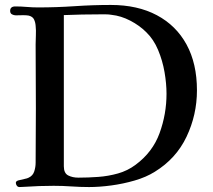

<svg xmlns="http://www.w3.org/2000/svg" viewBox="-20 -757 861 776"><path d="M653 -378Q653 -419 645 -465.5Q637 -512 619 -555Q601 -598 571 -627Q544 -654 506.5 -673.5Q469 -693 431 -697Q420 -699 408 -699Q396 -699 384 -699Q312 -699 238 -696V-85Q238 -57 255.5 -48Q273 -39 297 -39Q336 -39 377 -42Q418 -45 457 -56Q496 -67 528 -91Q597 -142 625 -219Q653 -296 653 -378ZM776 -392Q776 -293 734 -204.5Q692 -116 606 -63Q571 -41 524.5 -27.5Q478 -14 430 -7.5Q382 -1 340 -1Q305 -1 269 -3.5Q233 -6 197 -6Q168 -6 138.5 -5Q109 -4 80 -2Q75 -2 69.5 -1.5Q64 -1 59 -1Q52 -1 48 -6.5Q44 -12 44 -18Q44 -25 54.5 -28Q65 -31 78 -33.5Q91 -36 96 -39Q113 -47 118.5 -64.5Q124 -82 124 -99Q124 -154 124.5 -209Q125 -264 125 -319Q125 -384 124.5 -448.5Q124 -513 124 -577Q124 -596 125 -615Q126 -634 124 -653Q123 -667 117.5 -678.5Q112 -690 96 -694Q85 -696 70.5 -695.5Q56 -695 44 -695Q36 -695 28.5 -699Q21 -703 21 -713Q21 -731 42 -731Q65 -731 88 -729Q111 -727 134 -727Q208 -727 281.5 -732Q355 -737 428 -737Q536 -737 614 -695.5Q692 -654 734 -577Q776 -500 776 -392Z"/></svg>

Font: Kaisei Tokumin Medium
Style: Regular
Weight: 500
Designer: Font-Kai, 金井和夫
Foundry: KAZUO KANAI
Version: Version 5.003